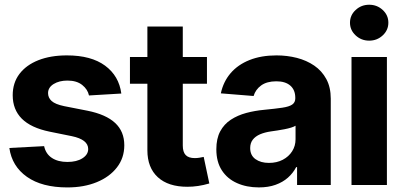

<svg xmlns="http://www.w3.org/2000/svg" viewBox="-20 -789 1715 819"><path d="M497.5 -390 359.6 -381.8Q354.1 -407.9 330.6 -426.6Q307.1 -445.3 267.8 -445.3Q232.6 -445.3 208.8 -430.6Q185 -415.9 185 -391.8Q185 -372 200.3 -358.1Q215.7 -344.2 253.5 -336.3L352.7 -316.8Q431.9 -301 471 -264.6Q510.2 -228.3 510.2 -169.3Q510.2 -115.4 478.9 -75Q447.7 -34.5 392.9 -12Q338.2 10.5 267.4 10.5Q159 10.5 94.9 -34.7Q30.8 -80 19.9 -157.8L168.2 -165.6Q175.3 -132.5 201.3 -115.4Q227.2 -98.2 267.6 -98.2Q307.2 -98.2 331.7 -113.9Q356.2 -129.5 356.2 -153.3Q356.2 -193.7 286.3 -208.2L192 -227.3Q112.1 -243.7 73.1 -282.7Q34.2 -321.7 34.2 -382.8Q34.2 -435.6 62.9 -473.6Q91.7 -511.6 143.7 -532.2Q195.7 -552.7 265.4 -552.7Q368.9 -552.7 428.3 -508.9Q487.6 -465.1 497.5 -390Z M862.8 -545.9V-431.8H534.3V-545.9ZM608.7 -675.8H759.7V-168Q759.7 -140.7 772 -127.7Q784.3 -114.6 811.2 -114.6Q819.8 -114.6 830.6 -116.2Q841.4 -117.8 848.9 -119.7L872.9 -6.4Q848 0.9 824.9 4.3Q801.8 7.7 779.1 7.7Q697.7 7.7 653.2 -33.1Q608.7 -73.9 608.7 -147.9Z M1084.1 10.4Q1032 10.4 990.9 -8Q949.7 -26.3 926.3 -62.4Q902.8 -98.5 902.8 -152.3Q902.8 -198 919.3 -228.7Q935.8 -259.4 964.6 -278.3Q993.5 -297.2 1030.2 -307.1Q1067 -317 1107.7 -320.7Q1155.2 -325.3 1184.1 -329.6Q1213.1 -333.9 1226.3 -342.9Q1239.6 -352 1239.6 -369.3V-371.7Q1239.6 -405.2 1218.5 -423.7Q1197.4 -442.2 1158.9 -442.2Q1118.1 -442.2 1093.8 -424.4Q1069.6 -406.6 1061.8 -379.5L922 -390.8Q932.6 -440.6 963.8 -477Q995 -513.3 1044.6 -533Q1094.1 -552.7 1159.5 -552.7Q1204.9 -552.7 1246.4 -542.1Q1287.9 -531.4 1320.5 -509.1Q1353.1 -486.7 1372 -451.7Q1390.9 -416.7 1390.9 -368.2V0H1247.2V-76H1243.3Q1230 -50.5 1208.1 -31.1Q1186.1 -11.7 1155.4 -0.7Q1124.6 10.4 1084.1 10.4ZM1127.2 -94.1Q1160.6 -94.1 1186.2 -107.5Q1211.7 -120.9 1226.2 -143.7Q1240.7 -166.5 1240.7 -194.9V-252.7Q1233.9 -248.4 1221.5 -244.6Q1209.1 -240.8 1193.8 -237.8Q1178.5 -234.8 1163.4 -232.5Q1148.3 -230.3 1136 -228.5Q1109.2 -224.7 1089.2 -216.1Q1069.2 -207.4 1058.2 -193.1Q1047.2 -178.8 1047.2 -157.4Q1047.2 -126.3 1069.7 -110.2Q1092.2 -94.1 1127.2 -94.1Z M1479.4 0V-545.9H1630.4V0ZM1554.8 -615.6Q1521 -615.6 1497 -638.1Q1472.9 -660.5 1472.9 -692.2Q1472.9 -724.1 1497 -746.4Q1521 -768.8 1554.8 -768.8Q1588.6 -768.8 1612.6 -746.4Q1636.6 -724.1 1636.6 -692.3Q1636.6 -660.5 1612.6 -638.1Q1588.6 -615.6 1554.8 -615.6Z"/></svg>

Font: Inter Tight
Style: Regular
Weight: 400
Designer: Rasmus Andersson
Foundry: rsms
Version: Version 3.002